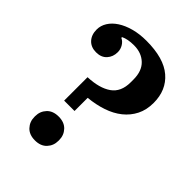

<svg xmlns="http://www.w3.org/2000/svg" viewBox="-209 -813 928 928"><g transform="rotate(45 255.5 -349.0)"><path d="M162 -384Q240 -387 283.5 -417.5Q327 -448 327 -514V-533Q327 -591 295 -621.5Q263 -652 212 -652Q169 -652 143 -639V-634Q159 -627 169.5 -610Q180 -593 180 -573Q180 -541 160.5 -519.5Q141 -498 106 -498Q71 -498 50.5 -520Q30 -542 30 -578Q30 -605 45 -629Q60 -653 87.5 -671Q115 -689 153.5 -699.5Q192 -710 239 -710Q358 -710 417 -659.5Q476 -609 476 -522Q476 -474 457.5 -437.5Q439 -401 406.5 -375Q374 -349 329.5 -334Q285 -319 233 -314V-224H162ZM198 12Q159 12 137.5 -11Q116 -34 116 -67V-72Q116 -105 137.5 -128Q159 -151 198 -151Q237 -151 258.5 -128Q280 -105 280 -72V-67Q280 -34 258.5 -11Q237 12 198 12Z"/></g></svg>

Font: IBM Plex Serif SemiBold
Style: Regular
Weight: 600
Designer: Mike Abbink, Paul van der Laan, Pieter van Rosmalen
Foundry: Bold Monday
Version: Version 2.5